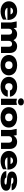

<svg xmlns="http://www.w3.org/2000/svg" viewBox="3045 -3922 894 7024"><g transform="rotate(90 3492.0 -410.0)"><path d="M395 17Q289 17 206 -21Q123 -59 75 -128Q27 -197 27 -289Q27 -379 73.5 -447Q120 -515 200.5 -552.5Q281 -590 381 -590Q486 -590 560 -546.5Q634 -503 673.5 -423Q713 -343 713 -235H214V-348H581L514 -310Q509 -353 492.5 -381.5Q476 -410 448.5 -425Q421 -440 383 -440Q341 -440 311.5 -422Q282 -404 266.5 -372Q251 -340 251 -299Q251 -248 273.5 -213Q296 -178 342 -159.5Q388 -141 456 -141Q521 -141 583.5 -158Q646 -175 698 -208V-74Q637 -30 557 -6.5Q477 17 395 17Z M763 -573H992L1031 -336V0H802V-371ZM1224 -590Q1304 -590 1360 -557Q1416 -524 1445.5 -463.5Q1475 -403 1475 -322V0H1246V-289Q1246 -345 1219.5 -375Q1193 -405 1144 -405Q1109 -405 1083.5 -389Q1058 -373 1044.5 -344Q1031 -315 1031 -274L962 -310Q975 -403 1012.5 -465Q1050 -527 1105 -558.5Q1160 -590 1224 -590ZM1667 -590Q1747 -590 1803.5 -557Q1860 -524 1889.5 -463.5Q1919 -403 1919 -322V0H1690V-289Q1690 -345 1663.5 -375Q1637 -405 1588 -405Q1553 -405 1527.5 -389Q1502 -373 1488.5 -344Q1475 -315 1475 -274L1406 -310Q1419 -403 1456.5 -465Q1494 -527 1548.5 -558.5Q1603 -590 1667 -590Z M2364 17Q2253 17 2169 -21Q2085 -59 2038 -127.5Q1991 -196 1991 -286Q1991 -378 2038 -446.5Q2085 -515 2169 -552.5Q2253 -590 2365 -590Q2476 -590 2560 -552.5Q2644 -515 2690.5 -446.5Q2737 -378 2737 -286Q2737 -196 2690.5 -127.5Q2644 -59 2560 -21Q2476 17 2364 17ZM2365 -151Q2410 -151 2441.5 -167Q2473 -183 2489.5 -213.5Q2506 -244 2506 -286Q2506 -329 2489.5 -359.5Q2473 -390 2441.5 -406Q2410 -422 2365 -422Q2320 -422 2288 -406Q2256 -390 2239.5 -359.5Q2223 -329 2223 -287Q2223 -244 2239.5 -213.5Q2256 -183 2288 -167Q2320 -151 2365 -151Z M3517 -247Q3509 -168 3460 -108.5Q3411 -49 3332.5 -16Q3254 17 3156 17Q3049 17 2966.5 -21Q2884 -59 2838 -128Q2792 -197 2792 -286Q2792 -377 2838 -445Q2884 -513 2966.5 -551.5Q3049 -590 3156 -590Q3254 -590 3332.5 -557Q3411 -524 3460 -465Q3509 -406 3517 -326H3290Q3280 -373 3244 -397.5Q3208 -422 3156 -422Q3116 -422 3086 -406.5Q3056 -391 3040 -360.5Q3024 -330 3024 -286Q3024 -242 3040 -212Q3056 -182 3086 -166.5Q3116 -151 3156 -151Q3208 -151 3244 -177.5Q3280 -204 3290 -247Z M3591 -584 3706 -560 3820 -584V0H3591ZM3706 -622Q3648 -622 3612 -651Q3576 -680 3576 -729Q3576 -779 3612 -808Q3648 -837 3706 -837Q3766 -837 3801.5 -808Q3837 -779 3837 -729Q3837 -680 3801.5 -651Q3766 -622 3706 -622Z M4273 17Q4162 17 4078 -21Q3994 -59 3947 -127.5Q3900 -196 3900 -286Q3900 -378 3947 -446.5Q3994 -515 4078 -552.5Q4162 -590 4274 -590Q4385 -590 4469 -552.5Q4553 -515 4599.5 -446.5Q4646 -378 4646 -286Q4646 -196 4599.5 -127.5Q4553 -59 4469 -21Q4385 17 4273 17ZM4274 -151Q4319 -151 4350.5 -167Q4382 -183 4398.5 -213.5Q4415 -244 4415 -286Q4415 -329 4398.5 -359.5Q4382 -390 4350.5 -406Q4319 -422 4274 -422Q4229 -422 4197 -406Q4165 -390 4148.5 -359.5Q4132 -329 4132 -287Q4132 -244 4148.5 -213.5Q4165 -183 4197 -167Q4229 -151 4274 -151Z M4694 -573H4923L4962 -336V0H4733V-371ZM5166 -590Q5250 -590 5308 -557Q5366 -524 5397.5 -463.5Q5429 -403 5429 -322V0H5199V-289Q5199 -345 5169.5 -375Q5140 -405 5086 -405Q5048 -405 5020 -389Q4992 -373 4977 -344Q4962 -315 4962 -274L4893 -310Q4906 -403 4945.5 -465Q4985 -527 5042 -558.5Q5099 -590 5166 -590Z M5869 17Q5763 17 5680 -21Q5597 -59 5549 -128Q5501 -197 5501 -289Q5501 -379 5547.5 -447Q5594 -515 5674.5 -552.5Q5755 -590 5855 -590Q5960 -590 6034 -546.5Q6108 -503 6147.5 -423Q6187 -343 6187 -235H5688V-348H6055L5988 -310Q5983 -353 5966.5 -381.5Q5950 -410 5922.5 -425Q5895 -440 5857 -440Q5815 -440 5785.5 -422Q5756 -404 5740.5 -372Q5725 -340 5725 -299Q5725 -248 5747.5 -213Q5770 -178 5816 -159.5Q5862 -141 5930 -141Q5995 -141 6057.5 -158Q6120 -175 6172 -208V-74Q6111 -30 6031 -6.5Q5951 17 5869 17Z M6956 -191Q6956 -122 6913.5 -75.5Q6871 -29 6793.5 -6Q6716 17 6610 17Q6501 17 6418.5 -9Q6336 -35 6289.5 -83Q6243 -131 6240 -194H6472Q6479 -173 6498 -158Q6517 -143 6547.5 -135Q6578 -127 6622 -127Q6676 -127 6704.5 -138.5Q6733 -150 6733 -172Q6733 -191 6710.5 -199.5Q6688 -208 6635 -212L6538 -219Q6433 -226 6371 -248Q6309 -270 6282 -306.5Q6255 -343 6255 -393Q6255 -459 6297 -503Q6339 -547 6414 -568.5Q6489 -590 6590 -590Q6689 -590 6766 -565Q6843 -540 6889.5 -494.5Q6936 -449 6943 -389H6711Q6706 -408 6690 -422.5Q6674 -437 6647 -445.5Q6620 -454 6579 -454Q6529 -454 6504 -442Q6479 -430 6479 -409Q6479 -392 6494.5 -383.5Q6510 -375 6553 -372L6682 -363Q6786 -357 6845.5 -335.5Q6905 -314 6930.5 -278Q6956 -242 6956 -191Z"/></g></svg>

Font: Unbounded ExtraBold
Style: Regular
Weight: 800
Designer: Luke Prowse, Jean-Baptiste Morizot, Fátima Lázaro, Florian Runge
Foundry: NaN
Version: Version 1.701;gftools[0.9.28.dev5+ged2979d]